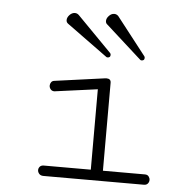

<svg xmlns="http://www.w3.org/2000/svg" viewBox="-49 -693 702 740"><g transform="rotate(5 302.5 -323.0)"><path d="M483.9 -476.6Q480.5 -476.6 478.5 -478.5L340.8 -602.5Q334 -607.4 334 -616.2Q334 -626.5 343.3 -636.2Q352.5 -646 363.8 -646Q372.6 -646 379.4 -639.2L492.2 -494.6Q495.1 -491.7 495.1 -487.3Q495.1 -476.6 483.9 -476.6ZM352.1 -476.6Q348.6 -476.6 346.7 -478.5L189.5 -592.8Q182.6 -597.7 182.6 -606.4Q182.6 -616.7 191.9 -626.5Q201.2 -636.2 212.4 -636.2Q221.2 -636.2 228 -629.4L360.4 -494.6Q363.3 -491.7 363.3 -487.3Q363.3 -476.6 352.1 -476.6ZM146 0Q134.8 0 129.2 -6.6Q123.5 -13.2 123.5 -21Q123.5 -28.3 128.7 -34.2Q133.8 -40 144 -40H325.7V-351.1L163.1 -329.1Q162.1 -329.1 161.4 -328.9Q160.6 -328.6 159.7 -328.6Q149.9 -328.6 144.8 -335Q139.6 -341.3 139.6 -349.1Q139.6 -356 143.6 -361.8Q147.5 -367.7 155.3 -368.7L349.6 -395.5Q351.1 -396 355 -396Q372.6 -396 372.6 -380.4V-40H535.2Q544.9 -40 549.8 -33.7Q554.7 -27.3 554.7 -20Q554.7 -12.2 549.6 -6.1Q544.4 0 534.7 0Z"/></g></svg>

Font: Cutive Mono
Style: Regular
Weight: 400
Designer: Vernon Adams
Foundry: Vernon Adams
Version: Version 1.110; ttfautohint (v1.8.4.7-5d5b)